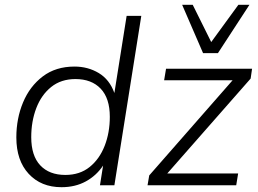

<svg xmlns="http://www.w3.org/2000/svg" viewBox="-20 -771 1074 799"><path d="M236 8Q151 8 99.5 -47.5Q48 -103 48 -199Q48 -278 76 -345Q104 -412 158 -453Q212 -494 290 -494Q346 -494 391 -467Q436 -440 456 -384L507 -705H568L456 0H396L409 -82Q381 -40 337 -16Q293 8 236 8ZM252 -43Q312 -43 353 -76Q394 -109 415.5 -164Q437 -219 437 -285Q437 -362 399 -402Q361 -442 294 -442Q234 -442 193 -409Q152 -376 131 -321Q110 -266 110 -200Q110 -123 147.5 -83Q185 -43 252 -43ZM594 0 601 -41 948 -437H663L671 -485H1029L1023 -444L676 -49H971L963 0ZM825 -550 738 -751H782L859 -596L972 -751H1018L887 -550Z"/></svg>

Font: Nunito Sans Light
Style: Italic
Weight: 300
Italic angle: -9°
Designer: Vernon Adams
Foundry: Vernon Adams
Version: Version 3.006; ttfautohint (v1.8.3)